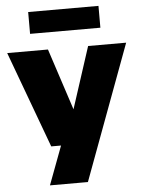

<svg xmlns="http://www.w3.org/2000/svg" viewBox="-70 -821 805 1091"><g transform="rotate(-5 333.0 -276.0)"><path d="M196.5 0 -6.5 -550H226L341 -199L455 -550H672L386.5 220H170L252.5 0ZM132.5 -647.5V-772H533.5V-647.5Z"/></g></svg>

Font: Encode Sans Semi Expanded Black
Style: Regular
Weight: 900
Width: 6
Designer: Multiple Designers
Foundry: Impallari Type
Version: Version 3.000; ttfautohint (v1.8.3) -l 8 -r 50 -G 200 -x 14 